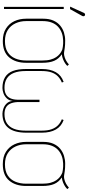

<svg xmlns="http://www.w3.org/2000/svg" viewBox="417 -1136 732 1607"><g transform="rotate(90 783.5 -333.0)"><path d="M113 -653Q116 -657 116.5 -661.5Q117 -666 115.5 -670.5Q114 -675 109 -677Q105 -679 101 -678.5Q97 -678 93.5 -675.5Q90 -673 88 -668L36 -553H57ZM38 0H56V-500H38Z M532 -531 520 -543Q502 -527 483.5 -517.5Q465 -508 445 -504Q431 -501 417.5 -503Q404 -505 381.5 -508.5Q359 -512 319 -512Q286 -512 253.5 -502Q221 -492 194.5 -470Q168 -448 152.5 -413Q137 -378 137 -328V-185Q137 -131 157.5 -87Q178 -43 219.5 -16.5Q261 10 324 10Q416 10 461 -43.5Q506 -97 506 -185V-320Q506 -382 489.5 -420Q473 -458 435 -484Q457 -486 477.5 -494.5Q498 -503 513 -513.5Q528 -524 532 -531ZM487 -320V-185Q487 -135 470 -94.5Q453 -54 417.5 -31Q382 -8 324 -8Q269 -8 232 -31.5Q195 -55 176 -95.5Q157 -136 157 -185V-324Q157 -368 169.5 -400Q182 -432 204.5 -452.5Q227 -473 256 -483.5Q285 -494 318 -495Q332 -496 345.5 -495Q359 -494 371.5 -492.5Q384 -491 395 -488Q399 -486 409.5 -481Q420 -476 433 -465.5Q446 -455 458.5 -437Q471 -419 479 -390.5Q487 -362 487 -320Z M985 -499 979 -484Q1007 -473 1028.5 -452.5Q1050 -432 1062 -399Q1074 -366 1074 -316V-180Q1074 -122 1058.5 -83Q1043 -44 1012.5 -24Q982 -4 935 -4Q903 -4 881 -16Q859 -28 848 -52Q837 -76 835 -110V-297H815V-110Q814 -76 802.5 -52Q791 -28 769 -16Q747 -4 714 -4Q668 -4 637 -24Q606 -44 590.5 -83Q575 -122 575 -180V-316Q575 -366 587 -399Q599 -432 621 -452.5Q643 -473 671 -484L666 -499Q611 -480 584.5 -433.5Q558 -387 558 -316V-185Q558 -118 574.5 -74.5Q591 -31 626.5 -9Q662 13 717 13Q737 13 761 4.5Q785 -4 803.5 -23Q822 -42 825 -73Q828 -42 846 -23Q864 -4 888 4.5Q912 13 932 13Q1012 13 1051.5 -37Q1091 -87 1091 -187V-316Q1091 -388 1064.5 -434Q1038 -480 985 -499Z M1563 -531 1551 -543Q1533 -527 1514.5 -517.5Q1496 -508 1476 -504Q1462 -501 1448.5 -503Q1435 -505 1412.5 -508.5Q1390 -512 1350 -512Q1317 -512 1284.5 -502Q1252 -492 1225.5 -470Q1199 -448 1183.5 -413Q1168 -378 1168 -328V-185Q1168 -131 1188.5 -87Q1209 -43 1250.5 -16.5Q1292 10 1355 10Q1447 10 1492 -43.5Q1537 -97 1537 -185V-320Q1537 -382 1520.5 -420Q1504 -458 1466 -484Q1488 -486 1508.5 -494.5Q1529 -503 1544 -513.5Q1559 -524 1563 -531ZM1518 -320V-185Q1518 -135 1501 -94.5Q1484 -54 1448.5 -31Q1413 -8 1355 -8Q1300 -8 1263 -31.5Q1226 -55 1207 -95.5Q1188 -136 1188 -185V-324Q1188 -368 1200.5 -400Q1213 -432 1235.5 -452.5Q1258 -473 1287 -483.5Q1316 -494 1349 -495Q1363 -496 1376.5 -495Q1390 -494 1402.5 -492.5Q1415 -491 1426 -488Q1430 -486 1440.5 -481Q1451 -476 1464 -465.5Q1477 -455 1489.5 -437Q1502 -419 1510 -390.5Q1518 -362 1518 -320Z"/></g></svg>

Font: Advent Pro Thin
Style: Regular
Weight: 250
Version: Version 3.000